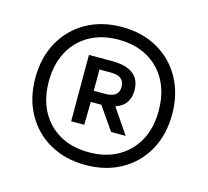

<svg xmlns="http://www.w3.org/2000/svg" viewBox="-92 -855 894 827"><g transform="rotate(15 355.0 -441.5)"><path d="M355 -134Q264.5 -134 195.8 -172.8Q127 -211.5 88.5 -280.8Q50 -350 50 -441Q50 -532 88.5 -601.5Q127 -671 195.8 -710Q264.5 -749 355 -749Q445.5 -749 514.2 -710Q583 -671 621.5 -601.5Q660 -532 660 -441Q660 -350 621.5 -280.8Q583 -211.5 514.2 -172.8Q445.5 -134 355 -134ZM355 -190.5Q429 -190.5 484.2 -221.5Q539.5 -252.5 569.8 -308.8Q600 -365 600 -441Q600 -517.5 569.8 -574Q539.5 -630.5 484.2 -661.5Q429 -692.5 355 -692.5Q280.5 -692.5 225.5 -661.5Q170.5 -630.5 140.2 -574Q110 -517.5 110 -441Q110 -365 140.2 -308.8Q170.5 -252.5 225.5 -221.5Q280.5 -190.5 355 -190.5ZM247.5 -300V-596H349.5Q476.5 -596 476.5 -499Q476.5 -431.5 414.5 -411.5L490.5 -300H425.5L354.5 -402.5Q352.5 -402.5 349.5 -402.5H307.5L306 -300ZM307.5 -452H359Q419 -452 419 -499Q419 -547 359 -547H307.5Z"/></g></svg>

Font: Encode Sans Condensed SemiBold
Style: Regular
Weight: 600
Width: 3
Designer: Multiple Designers
Foundry: Impallari Type
Version: Version 3.000; ttfautohint (v1.8.3) -l 8 -r 50 -G 200 -x 14 